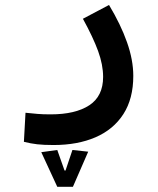

<svg xmlns="http://www.w3.org/2000/svg" viewBox="-20 -339 626 761"><path d="M192.4 235.8Q153.3 235.8 127.7 232.9Q102.1 230 74.7 223.1L81.1 107.9Q108.9 110.8 129.2 112.5Q149.4 114.3 180.7 114.3Q278.8 114.3 333.7 78.4Q388.7 42.5 388.7 -34.2Q388.7 -82 368.9 -136.5Q349.1 -190.9 308.6 -264.6L412.1 -319.3Q458.5 -242.2 483.4 -171.6Q508.3 -101.1 508.3 -38.1Q508.3 52.2 469 113.3Q429.7 174.3 358.6 205.1Q287.6 235.8 192.4 235.8ZM207 401.4 143.6 264.2 207 255.4 235.8 336.9H239.7L267.1 255.4L329.6 262.2L269 401.4Z"/></svg>

Font: CaskaydiaCove NFP SemiBold
Style: Regular
Weight: 600
Designer: Aaron Bell
Foundry: Saja Typeworks
Version: Version 2111.001; VTT 6.35;Nerd Fonts 3.1.1